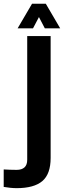

<svg xmlns="http://www.w3.org/2000/svg" viewBox="-99 -792 341 1023"><path d="M-10.2 210.5Q-26 210.5 -44.5 208.6Q-63 206.7 -79.3 203.9V110.8Q-66.3 111.6 -45.6 112.4Q-24.9 113.1 -10.5 113.1Q17 113.1 31.5 99.8Q46 86.5 46 59.3V-600H170.8V49.6Q170.8 135.4 126.4 173Q82 210.5 -10.2 210.5ZM-5.2 -640.9 71.7 -772.1H145L221.8 -640.9H139.9L108.5 -701.1L76.8 -640.9Z"/></svg>

Font: Big Shoulders Display SC Thin
Style: Regular
Weight: 100
Designer: Patric King
Foundry: XO Type Co
Version: Version 2.002